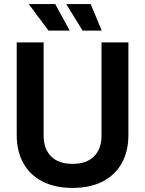

<svg xmlns="http://www.w3.org/2000/svg" viewBox="-20 -908 712 942"><path d="M336 14Q250 14 188.5 -17.5Q127 -49 94.5 -107.5Q62 -166 62 -246V-700H194V-242Q194 -178 230.5 -141Q267 -104 336 -104Q405 -104 441.5 -141Q478 -178 478 -242V-700H610V-246Q610 -166 577.5 -107.5Q545 -49 483.5 -17.5Q422 14 336 14ZM218 -758 121 -888H251L322 -758ZM385 -758 305 -888H425L479 -758Z"/></svg>

Font: Space Grotesk
Style: Bold
Weight: 700
Designer: Florian Karsten
Foundry: Florian Karsten
Version: Version 2.000